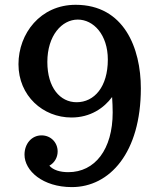

<svg xmlns="http://www.w3.org/2000/svg" viewBox="-20 -762 662 792"><path d="M81.1 -124C81.1 -57.6 156.2 9.8 276.4 9.8C432.6 9.8 561 -132.3 561 -397.5C561 -563.5 491.7 -742.2 292 -742.2C146.5 -742.2 56.2 -623.5 56.2 -497.1C56.2 -366.7 157.2 -277.3 274.9 -277.3C353.5 -277.3 409.2 -316.9 442.4 -361.8C443.8 -340.3 444.8 -318.8 444.8 -298.3C444.8 -145.5 371.6 -51.8 261.7 -51.8C228.5 -51.8 199.7 -60.1 183.6 -78.6C204.1 -89.8 217.8 -111.8 217.8 -137.2C217.8 -174.3 189.5 -203.6 151.4 -203.6C110.4 -203.6 81.1 -168.9 81.1 -124ZM295.9 -340.3C228 -340.3 175.3 -400.4 175.3 -506.3C175.3 -615.7 235.4 -681.2 300.8 -681.2C365.2 -681.2 424.8 -619.6 424.8 -516.1C424.8 -403.8 369.1 -340.3 295.9 -340.3Z"/></svg>

Font: Arbutus Slab
Style: Regular
Weight: 400
Designer: Karolina Lach
Foundry: Karolina Lach
Version: Version 1.001